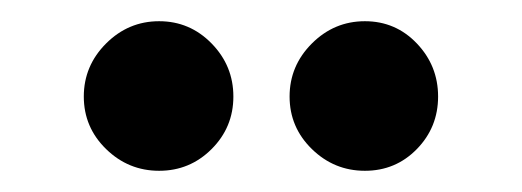

<svg xmlns="http://www.w3.org/2000/svg" viewBox="-20 -739 492 181"><path d="M130 -578Q101 -578 80 -598.5Q59 -619 59 -648Q59 -677 80 -698Q101 -719 130 -719Q159 -719 179.5 -698Q200 -677 200 -648Q200 -619 179.5 -598.5Q159 -578 130 -578ZM324 -578Q295 -578 274 -598.5Q253 -619 253 -648Q253 -677 274 -698Q295 -719 324 -719Q353 -719 373 -698Q393 -677 393 -648Q393 -619 373 -598.5Q353 -578 324 -578Z"/></svg>

Font: Atkinson Hyperlegible
Style: Bold
Weight: 700
Designer: Elliott Scott, Megan Eiswerth, Linus Boman, Theodore Petrosky
Foundry: Braille Institute
Version: Version 1.006; ttfautohint (v1.8.3)